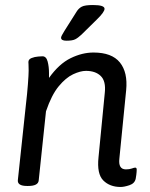

<svg xmlns="http://www.w3.org/2000/svg" viewBox="-20 -738 597 764"><path d="M244 -576Q223 -576 223 -588Q223 -594 237 -616L285 -692Q293 -705 305.5 -711.5Q318 -718 350 -718Q396 -718 396 -703Q396 -690 365 -660L304 -600Q290 -587 279 -581.5Q268 -576 244 -576ZM460 6Q417 6 391 -20Q365 -46 372 -112L397 -369Q402 -415 381 -435.5Q360 -456 322 -456Q300 -456 271 -442.5Q242 -429 213.5 -394.5Q185 -360 163 -295L134 -20Q132 2 92 2H88Q49 2 51 -21L83 -321Q88 -363 91 -402Q94 -441 94 -457Q94 -475 93.5 -481Q93 -487 93 -491Q93 -502 105.5 -507Q118 -512 132 -513Q146 -514 149 -514Q164 -514 169.5 -493.5Q175 -473 175 -447Q175 -438 175 -428Q215 -484 261 -506.5Q307 -529 352 -529Q425 -529 457 -489.5Q489 -450 482 -379L455 -107Q450 -64 481 -64Q495 -64 504.5 -67.5Q514 -71 518 -71Q524 -71 524 -63Q524 -62 523.5 -53Q523 -44 520 -27Q516 -8 495 -1Q474 6 460 6Z"/></svg>

Font: Asap
Style: Italic
Weight: 400
Italic angle: -6°
Designer: Pablo Cosgaya
Foundry: Omnibus-Type
Version: Version 3.001; ttfautohint (v1.8.3)